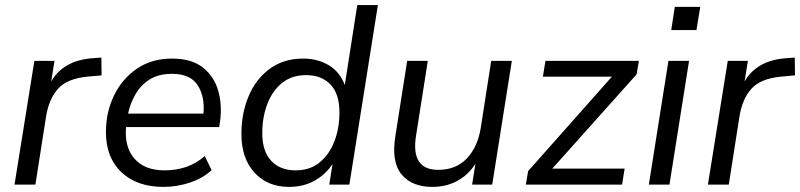

<svg xmlns="http://www.w3.org/2000/svg" viewBox="-20 -725 3142 754"><path d="M37 0 115 -486H194L181 -405Q203 -444 242.5 -467.5Q282 -491 339 -496L378 -499L379 -429L323 -424Q243 -416 207.5 -376Q172 -336 161 -268L119 0Z M622 9Q518 9 457 -48.5Q396 -106 396 -206Q396 -285 428 -350.5Q460 -416 518 -455.5Q576 -495 656 -495Q732 -495 776.5 -460Q821 -425 837 -368.5Q853 -312 844 -247L841 -226H475Q468 -148 508 -102Q548 -56 626 -56Q672 -56 711.5 -69.5Q751 -83 784 -112L811 -57Q777 -25 726 -8Q675 9 622 9ZM655 -435Q602 -435 567 -412.5Q532 -390 511.5 -354Q491 -318 483 -279H779Q785 -345 756.5 -390Q728 -435 655 -435Z M1115 9Q1031 9 979.5 -47Q928 -103 928 -199Q928 -280 956.5 -347.5Q985 -415 1039.5 -455Q1094 -495 1171 -495Q1226 -495 1270 -469.5Q1314 -444 1334 -391L1383 -705H1464L1352 0H1273L1286 -81Q1258 -39 1214.5 -15Q1171 9 1115 9ZM1141 -56Q1197 -56 1235 -87Q1273 -118 1293 -169.5Q1313 -221 1313 -284Q1313 -356 1278 -393Q1243 -430 1182 -430Q1126 -430 1088 -399.5Q1050 -369 1030 -317Q1010 -265 1010 -202Q1010 -131 1045 -93.5Q1080 -56 1141 -56Z M1677 9Q1598 9 1557 -40Q1516 -89 1533 -193L1579 -486H1660L1614 -193Q1592 -58 1701 -58Q1771 -58 1813.5 -103Q1856 -148 1868 -223L1909 -486H1990L1913 0H1834L1847 -82Q1820 -39 1776.5 -15Q1733 9 1677 9Z M2045 0 2054 -53 2383 -424H2112L2122 -486H2489L2480 -433L2149 -63H2433L2423 0Z M2616 -607 2630 -698H2730L2715 -607ZM2528 0 2605 -486H2686L2609 0Z M2760 0 2838 -486H2917L2904 -405Q2926 -444 2965.5 -467.5Q3005 -491 3062 -496L3101 -499L3102 -429L3046 -424Q2966 -416 2930.5 -376Q2895 -336 2884 -268L2842 0Z"/></svg>

Font: Nunito Sans
Style: Italic
Weight: 400
Italic angle: -9°
Designer: Vernon Adams
Foundry: Vernon Adams
Version: Version 3.006; ttfautohint (v1.8.3)